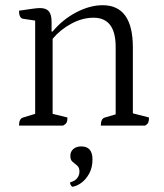

<svg xmlns="http://www.w3.org/2000/svg" viewBox="-20 -482 628 737"><path d="M53 0Q53 -27 69 -31L115 -45V-403L68 -410Q53 -413 53 -441Q88 -446 105.5 -448.5Q123 -451 134 -451Q157 -451 167.5 -438.5Q178 -426 178 -398V-361H182Q220 -407 272.5 -434.5Q325 -462 374 -462Q490 -462 490 -300V-47L552 -31Q552 -18 549 -11.5Q546 -5 537 0H367Q367 -27 383 -31L424 -43V-302Q424 -414 339 -414Q296 -414 253.5 -391Q211 -368 182 -333V-45L239 -31Q239 -18 235.5 -11.5Q232 -5 222 0ZM257 235Q254 232 251.5 228.5Q249 225 249 218Q268 213 276.5 201.5Q285 190 285 177Q285 161 276 153.5Q267 146 258.5 139Q250 132 250 116Q250 100 261.5 90Q273 80 292 80Q335 80 335 130Q335 161 322.5 184Q310 207 292 220Q274 233 257 235Z"/></svg>

Font: Petrona Light
Style: Regular
Weight: 300
Designer: Ringo R. Seeber
Foundry: Ringo R. Seeber
Version: Version 2.001; ttfautohint (v1.8.3)